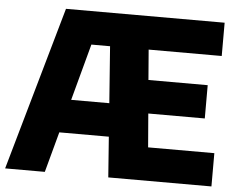

<svg xmlns="http://www.w3.org/2000/svg" viewBox="-52 -802 1070 865"><g transform="rotate(5 483.0 -370.0)"><path d="M1.5 0 212 -740H929.5V-589.5H599L610 -453H878V-302.5H622.5L635 -150.5H934.5V0H468L454.5 -183H230.5L181 0ZM340 -589.5 271 -333.5H443.5L424.5 -589.5Z"/></g></svg>

Font: Encode Sans SmCnd XBd
Style: Regular
Weight: 800
Width: 4
Designer: Multiple Designers
Foundry: Impallari Type
Version: Version 3.002; ttfautohint (v1.8.3) -l 8 -r 50 -G 200 -x 14 